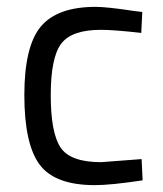

<svg xmlns="http://www.w3.org/2000/svg" viewBox="-20 -530 476 560"><path d="M259 -510Q292 -510 371 -498L395 -495L392 -434Q312 -443 274 -443Q189 -443 158.5 -402.5Q128 -362 128 -252.5Q128 -143 156.5 -100Q185 -57 275 -57L393 -66L396 -4Q303 10 257 10Q140 10 95.5 -50Q51 -110 51 -252.5Q51 -395 99 -452.5Q147 -510 259 -510Z"/></svg>

Font: Titillium Web
Style: Regular
Weight: 400
Version: Version 1.001;PS 57.000;hotconv 1.0.70;makeotf.lib2.5.55311